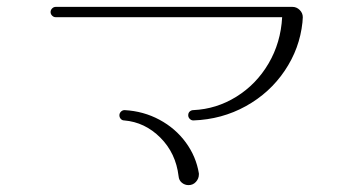

<svg xmlns="http://www.w3.org/2000/svg" viewBox="-20 -615 1040 558"><path d="M527 -280Q527 -287 531.5 -291Q536 -295 542 -295Q609 -298 667 -334Q725 -370 760.5 -430.5Q796 -491 800 -565H142Q136 -565 131.5 -569.5Q127 -574 127 -580Q127 -586 131.5 -590.5Q136 -595 142 -595H830Q842 -595 851 -586Q860 -577 860 -565L859 -550Q851 -474 807.5 -409.5Q764 -345 694.5 -306.5Q625 -268 542 -265Q536 -265 531.5 -269.5Q527 -274 527 -280ZM499 -103Q491 -170 446 -215Q401 -260 341 -265Q335 -265 331 -269.5Q327 -274 327 -280Q327 -286 331.5 -290.5Q336 -295 342 -295Q397 -292 443.5 -267Q490 -242 520 -201Q550 -160 558 -111V-108Q558 -96 549.5 -86.5Q541 -77 528 -77Q517 -77 508.5 -84Q500 -91 499 -103Z"/></svg>

Font: GL-CurulMinamoto Light
Style: Regular
Weight: 300
Designer: Eunice (kana); Ryoko NISHIZUKA 西塚涼子 (ideographs); Frank Grießhammer (Latin, Greek & Cyrillic); Wenlong ZHANG
Foundry: Gutenberg Labo; Adobe
Version: Version 1.002